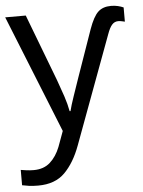

<svg xmlns="http://www.w3.org/2000/svg" viewBox="-55 -590 652 874"><g transform="rotate(-5 271.0 -153.0)"><path d="M485 -546Q502 -546 516.5 -542.5Q531 -539 542 -534V-469Q537 -470 528.5 -472Q520 -474 512 -474Q495 -474 483.5 -461Q472 -448 462 -420L279 74Q251 150 206.5 195Q162 240 84 240Q60 240 42 237.5Q24 235 11 232V162Q22 164 37.5 166Q53 168 70 168Q116 168 145 142Q174 116 191 73L217 2L1 -536H95L211 -231Q226 -190 238 -154Q250 -118 256 -85H260Q266 -110 280 -150.5Q294 -191 308 -232L384 -449Q404 -505 426 -525.5Q448 -546 485 -546Z"/></g></svg>

Font: Apis
Style: Regular
Weight: 400
Designer: Monotype Design Team
Foundry: Monotype Imaging Inc.
Version: Version 2.000; build 0001